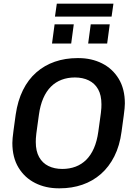

<svg xmlns="http://www.w3.org/2000/svg" viewBox="-20 -1011 738 1041"><path d="M298 10Q228 10 171 -18.5Q114 -47 80.5 -102Q47 -157 47 -236Q47 -257 53 -301.5Q59 -346 65 -389Q76 -465 104.5 -522.5Q133 -580 177 -618.5Q221 -657 277.5 -676.5Q334 -696 400 -696H406Q476 -696 533 -667.5Q590 -639 623.5 -584Q657 -529 657 -450Q657 -429 651 -385Q645 -341 639 -297Q629 -221 600 -163.5Q571 -106 527 -67.5Q483 -29 426.5 -9.5Q370 10 304 10ZM318 -95Q357 -95 390 -107.5Q423 -120 448 -145Q473 -170 489.5 -208Q506 -246 513 -297Q518 -334 521.5 -358.5Q525 -383 527 -399Q529 -415 529.5 -425.5Q530 -436 530 -445Q530 -495 512 -527Q494 -559 461.5 -575Q429 -591 386 -591Q347 -591 314 -578.5Q281 -566 256 -541Q231 -516 214.5 -478Q198 -440 191 -389Q186 -352 182.5 -327.5Q179 -303 177 -287Q175 -271 174.5 -260.5Q174 -250 174 -241Q174 -192 192 -159.5Q210 -127 242.5 -111Q275 -95 318 -95ZM278 -921 288 -991H595L585 -921ZM262 -775 276 -879H380L366 -775ZM458 -775 472 -879H575L561 -775Z"/></svg>

Font: Chivo Medium
Style: Italic
Weight: 500
Italic angle: -8.05°
Designer: Hector Gatti
Foundry: Omnibus-Type
Version: Version 2.002